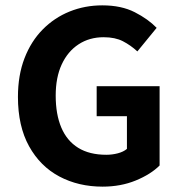

<svg xmlns="http://www.w3.org/2000/svg" viewBox="-20 -685 675 717"><path d="M363 12Q273 12 201.5 -26Q130 -64 88.5 -139Q47 -214 47 -323Q47 -404 71.5 -467.5Q96 -531 139.5 -575Q183 -619 240 -642Q297 -665 362 -665Q433 -665 483 -639.5Q533 -614 565 -581L493 -493Q468 -516 439 -531Q410 -546 367 -546Q314 -546 273.5 -519.5Q233 -493 210.5 -444.5Q188 -396 188 -328Q188 -258 209 -208.5Q230 -159 272 -133Q314 -107 377 -107Q399 -107 420 -112.5Q441 -118 454 -129V-251H341V-363H576V-67Q543 -34 487 -11Q431 12 363 12Z"/></svg>

Font: Assistant ExtraLight
Style: Bold
Weight: 700
Version: Version 3.000